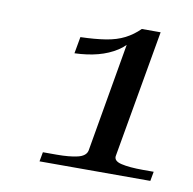

<svg xmlns="http://www.w3.org/2000/svg" viewBox="-50 -761 445 442"><g transform="rotate(10 172.5 -539.5)"><path d="M240 -413Q237 -400 256 -395.5Q275 -391 307 -391H332L328 -369H69L73 -391H105Q135 -391 154 -395.5Q173 -400 176 -413L222 -679Q225 -682 227 -684Q229 -686 231 -686.5Q233 -687 233 -685Q223 -667 203.5 -654.5Q184 -642 159.5 -635.5Q135 -629 105 -628L112 -667Q146 -668 171 -672Q196 -676 214.5 -685.5Q233 -695 248 -710H292Z"/></g></svg>

Font: Roboto Serif 120pt Expanded Light
Style: Italic
Weight: 300
Width: 7
Italic angle: -10°
Designer: Greg Gazdowicz
Foundry: Commercial Type
Version: Version 1.008